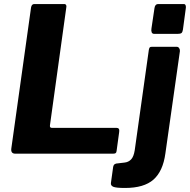

<svg xmlns="http://www.w3.org/2000/svg" viewBox="-20 -762 942 952"><path d="M134 -725Q137 -742 150 -742H298Q313 -742 308 -720L228 -143Q225 -128 237 -128H558Q574 -128 571 -108L558 -13Q557 -5 553 -2.5Q549 0 540 0H56Q33 0 36 -25L134 -725ZM800 -1Q788 87 741 128.5Q694 170 600 170Q555 170 541.5 164Q528 158 530 145L541 66Q542 60 545 55.5Q548 51 556 49L598 44Q617 42 630 28.5Q643 15 648 -17L718 -515Q720 -525 723 -527.5Q726 -530 734 -530H856Q864 -530 868.5 -523Q873 -516 872 -508L800 -1ZM887 -615Q885 -602 879.5 -598Q874 -594 860 -594H745Q735 -594 732 -602Q729 -610 731 -621L746 -722Q749 -742 764 -742H891Q898 -742 900.5 -735Q903 -728 901 -719Z"/></svg>

Font: Libre Franklin
Style: Bold Italic
Weight: 700
Italic angle: -8°
Designer: Pablo Impallari, Rodrigo Fuenzalida, Nhung Nguyen
Foundry: Impallari Type
Version: Version 3.000